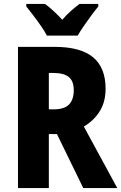

<svg xmlns="http://www.w3.org/2000/svg" viewBox="-20 -1017 613 971"><path d="M256 -780Q387 -780 450.5 -727.5Q514 -675 514 -568Q514 -502 484.5 -454.5Q455 -407 404 -377L573 -66H401L268 -339H227V-66H71V-780ZM250 -648H227V-464H252Q305 -464 329 -488.5Q353 -513 353 -561Q353 -607 328 -627.5Q303 -648 250 -648ZM217 -837Q207 -857 188 -884.5Q169 -912 148.5 -939Q128 -966 113 -984V-997H208Q227 -983 249.5 -962.5Q272 -942 295 -917Q317 -943 339.5 -962.5Q362 -982 382 -997H477V-984Q461 -965 441.5 -938.5Q422 -912 403.5 -885Q385 -858 373 -837Z"/></svg>

Font: Noto Sans Malayalam UI Condensed ExtraBold
Style: Regular
Weight: 800
Width: 3
Designer: Jelle Bosma - Monotype Design Team
Foundry: Monotype Imaging Inc.
Version: Version 2.104; ttfautohint (v1.8.4.7-5d5b)